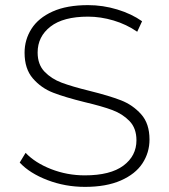

<svg xmlns="http://www.w3.org/2000/svg" viewBox="-20 -725 660 750"><path d="M165.5 -21.5C211.8 -3.8 260.7 5 312 5C367.3 5 414 -3.3 452 -20C490 -36.7 518.2 -59 536.5 -87C554.8 -115 564 -146 564 -180C564 -221.3 553.2 -254.2 531.5 -278.5C509.8 -302.8 483.7 -321 453 -333C422.3 -345 381.3 -357.3 330 -370C284 -381.3 247.7 -392 221 -402C194.3 -412 172 -426.3 154 -445C136 -463.7 127 -488.7 127 -520C127 -561.3 143.7 -595 177 -621C210.3 -647 259.3 -660 324 -660C356.7 -660 389.8 -655 423.5 -645C457.2 -635 488 -620.3 516 -601L535 -642C507.7 -661.3 475.3 -676.7 438 -688C400.7 -699.3 362.7 -705 324 -705C268.7 -705 222.5 -696.7 185.5 -680C148.5 -663.3 121 -640.8 103 -612.5C85 -584.2 76 -553 76 -519C76 -477 86.8 -443.5 108.5 -418.5C130.2 -393.5 156.5 -375 187.5 -363C218.5 -351 259.7 -338.7 311 -326C356.3 -315.3 392.3 -305 419 -295C445.7 -285 468 -270.7 486 -252C504 -233.3 513 -208.3 513 -177C513 -136.3 496 -103.3 462 -78C428 -52.7 377.7 -40 311 -40C265 -40 221.2 -48.2 179.5 -64.5C137.8 -80.8 104.7 -102 80 -128L57 -90C83 -62 119.2 -39.2 165.5 -21.5Z"/></svg>

Font: Montserrat Custom ExtraLight
Style: Regular
Weight: 300
Designer: Julieta Ulanovsky
Foundry: Julieta Ulanovsky
Version: Version 7.200